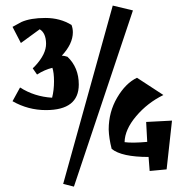

<svg xmlns="http://www.w3.org/2000/svg" viewBox="-20 -612 676 696"><path d="M209 54.7 388.7 -591.8 461.9 -574.2 248 64.5ZM107.4 -373Q147.5 -416 147 -454.1Q146.5 -492.2 124 -505.9Q111.3 -496.1 55.7 -456.1L25.4 -514.6Q45.9 -525.4 57.6 -532.2Q90.8 -546.9 144.5 -546.9Q198.2 -546.9 239.3 -521.5Q244.1 -508.8 244.1 -495.1Q244.1 -453.1 204.1 -410.2Q212.9 -410.2 224.6 -406.2Q265.6 -367.2 265.6 -305.7Q265.6 -212.9 146.5 -212.9Q82 -212.9 25.4 -245.1L52.7 -294.9Q104.5 -261.7 168.9 -257.8Q175.8 -285.2 175.8 -316.9Q175.8 -348.6 169.9 -366.2Q141.6 -359.4 114.3 -341.8L98.6 -364.3ZM431.6 -96.7Q460 -92.8 513.7 -97.7L509.8 -169.9L603.5 -174.8L584 2L522.5 7.8L518.6 -43Q420.9 -43 384.8 -72.3Q375 -110.4 374 -142.6Q374 -206.1 404.8 -258.3Q435.5 -310.5 476.6 -330.1L572.3 -267.6Q514.6 -239.3 473.6 -190.9Q432.6 -142.6 431.6 -96.7Z"/></svg>

Font: Ravi Prakash
Style: Regular
Weight: 400
Designer: Appaji Ambarisha Darbha
Version: Version 1.0.4; ttfautohint (v1.2.42-39fb)